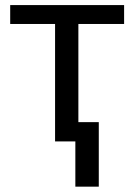

<svg xmlns="http://www.w3.org/2000/svg" viewBox="-20 -548 520 744"><path d="M460.9 -455.1H283.7V0H193.4V-455.1H19.5V-528.3H460.9ZM362.8 175.3H272V-74.7H362.8Z"/></svg>

Font: Noboto
Style: Regular
Weight: 400
Designer: Google
Version: Version 2.001101; 2014